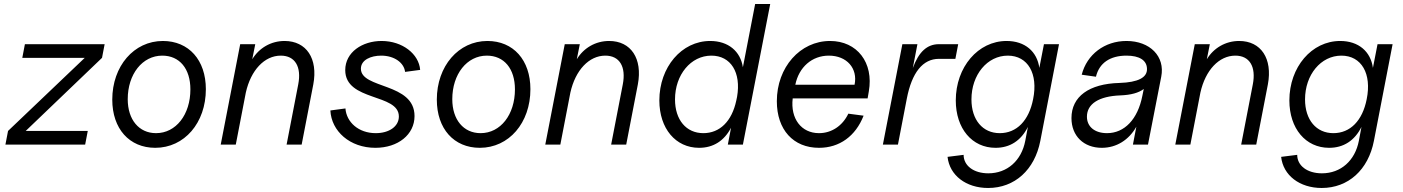

<svg xmlns="http://www.w3.org/2000/svg" viewBox="-20 -720 6986 956"><path d="M7 0H404L417 -68H108L488 -432L501 -500H104L91 -432H402L20 -68Z M753 16C898 16 1005 -108 1005 -276C1005 -421 920 -516 791 -516C647 -516 539 -391 539 -224C539 -79 624 16 753 16ZM757 -57C672 -57 616 -124 616 -226C616 -351 689 -443 788 -443C874 -443 928 -378 928 -275C928 -149 856 -57 757 -57Z M1465 -300 1407 0H1482L1540 -300C1564 -428 1506 -516 1397 -516C1329 -516 1270 -481 1236 -425L1251 -500H1176L1079 0H1154L1204 -259C1229 -371 1297 -443 1378 -443C1449 -443 1482 -388 1465 -300Z M1849 16C1962 16 2044 -50 2044 -142C2044 -310 1777 -276 1777 -378C1777 -422 1827 -443 1878 -443C1944 -443 1992 -407 1997 -362L2072 -372C2066 -451 1984 -516 1880 -516C1784 -516 1699 -460 1699 -371C1699 -214 1966 -256 1966 -140C1966 -90 1917 -57 1851 -57C1765 -57 1705 -112 1700 -180L1625 -170C1630 -67 1722 16 1849 16Z M2369 16C2514 16 2621 -108 2621 -276C2621 -421 2536 -516 2407 -516C2263 -516 2155 -391 2155 -224C2155 -79 2240 16 2369 16ZM2373 -57C2288 -57 2232 -124 2232 -226C2232 -351 2305 -443 2404 -443C2490 -443 2544 -378 2544 -275C2544 -149 2472 -57 2373 -57Z M3081 -300 3023 0H3098L3156 -300C3180 -428 3122 -516 3013 -516C2945 -516 2886 -481 2852 -425L2867 -500H2792L2695 0H2770L2820 -259C2845 -371 2913 -443 2994 -443C3065 -443 3098 -388 3081 -300Z M3461 16C3532 16 3586 -19 3620 -84L3604 0H3679L3815 -700H3740L3679 -385C3667 -464 3607 -516 3516 -516C3374 -516 3263 -386 3263 -220C3263 -80 3344 16 3461 16ZM3482 -57C3397 -57 3341 -123 3341 -225C3341 -348 3420 -443 3522 -443C3619 -443 3671 -359 3650 -238L3646 -219C3624 -116 3564 -57 3482 -57Z M4058 16C4160 16 4240 -42 4280 -144L4204 -154C4175 -93 4120 -57 4058 -57C3970 -57 3915 -129 3927 -230H4300L4306 -265C4331 -408 4248 -516 4113 -516C3964 -516 3848 -385 3848 -216C3848 -74 3930 16 4058 16ZM4235 -298H3940C3958 -386 4023 -443 4107 -443C4196 -443 4252 -380 4235 -298Z M4376 0H4451L4495 -228C4520 -359 4575 -427 4655 -427H4737L4751 -500H4655C4597 -500 4555 -463 4525 -381L4548 -500H4473Z M4900 216C5032 216 5132 126 5160 -19L5253 -500H5178L5155 -382C5144 -463 5084 -516 4992 -516C4850 -516 4739 -386 4739 -220C4739 -80 4820 16 4937 16C5009 16 5064 -20 5098 -88L5085 -19C5066 80 4995 143 4901 143C4828 143 4778 105 4778 51L4698 61C4708 153 4790 216 4900 216ZM4958 -57C4873 -57 4817 -123 4817 -225C4817 -348 4896 -443 4998 -443C5098 -443 5150 -353 5124 -226C5103 -119 5042 -57 4958 -57Z M5466 16C5539 16 5601 -23 5638 -89L5621 0H5696L5762 -338C5782 -439 5706 -516 5589 -516C5480 -516 5392 -449 5366 -348L5437 -338C5453 -406 5507 -443 5589 -443C5653 -443 5690 -420 5691 -378C5693 -334 5647 -310 5554 -307C5402 -303 5315 -239 5315 -132C5315 -43 5376 16 5466 16ZM5492 -57C5431 -57 5392 -89 5392 -139C5392 -203 5452 -241 5558 -245C5612 -247 5650 -258 5675 -277L5668 -243C5645 -126 5579 -57 5492 -57Z M6218 -300 6160 0H6235L6293 -300C6317 -428 6259 -516 6150 -516C6082 -516 6023 -481 5989 -425L6004 -500H5929L5832 0H5907L5957 -259C5982 -371 6050 -443 6131 -443C6202 -443 6235 -388 6218 -300Z M6561 216C6693 216 6793 126 6821 -19L6914 -500H6839L6816 -382C6805 -463 6745 -516 6653 -516C6511 -516 6400 -386 6400 -220C6400 -80 6481 16 6598 16C6670 16 6725 -20 6759 -88L6746 -19C6727 80 6656 143 6562 143C6489 143 6439 105 6439 51L6359 61C6369 153 6451 216 6561 216ZM6619 -57C6534 -57 6478 -123 6478 -225C6478 -348 6557 -443 6659 -443C6759 -443 6811 -353 6785 -226C6764 -119 6703 -57 6619 -57Z"/></svg>

Font: Uncut Sans
Style: Italic
Weight: 400
Italic angle: -11°
Designer: Kasper Nordkvist
Foundry: UNCUT.wtf
Version: Version 1.304;Glyphs 3.2 (3246)